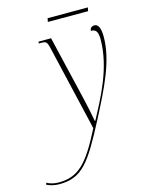

<svg xmlns="http://www.w3.org/2000/svg" viewBox="-264 -724 787 1041"><g transform="rotate(-15 129.5 -203.0)"><path d="M104 -626H330L334 -646H108ZM-63 240C66 240 114 171 228 -48C306 -199 376 -336 376 -471C376 -525 361 -543 343 -543C327 -543 317 -533 317 -519C340 -519 356 -510 356 -462C356 -302 274 -154 214 -42H211C203 -86 195 -126 184 -172L98 -536H28L26 -526H37C66 -526 72 -524 81 -486L193 -6C102 174 46 230 -64 230C-90 230 -114 223 -129 214L-134 223C-116 234 -87 240 -63 240Z"/></g></svg>

Font: Noto Serif Display Condensed Thin
Style: Italic
Weight: 100
Width: 3
Italic angle: -12°
Designer: Monotype Design Team
Foundry: Monotype Imaging Inc.
Version: Version 2.009